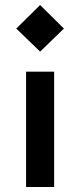

<svg xmlns="http://www.w3.org/2000/svg" viewBox="-20 -746 320 766"><path d="M84 -460V0H196V-460ZM45 -632 140 -540 235 -632 140 -726Z"/></svg>

Font: KT Kiyosuna Sans Bold
Style: Regular
Weight: 700
Designer: [Zen Kaku Gothic] Yoshimichi Ohira
Version: Version 1.010;Glyphs 3.1.2 (3151)